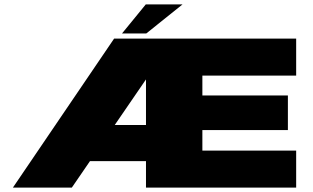

<svg xmlns="http://www.w3.org/2000/svg" viewBox="-20 -850 1419 870"><path d="M38.5 0H305.5L718.5 -602.5V-675H497ZM269.5 -120H683V-283.5H321.5ZM641.5 0H1322V-167.5H897V-260.5H1284.5V-417.5H897V-507.5H1322V-675H641.5ZM533 -698.5H643L807 -830H640.5Z"/></svg>

Font: Anybody Expanded Black
Style: Regular
Weight: 900
Width: 7
Designer: Tyler Finck
Foundry: Etcetera Type Company
Version: Version 1.113;gftools[0.9.25]